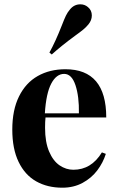

<svg xmlns="http://www.w3.org/2000/svg" viewBox="-20 -850 544 884"><path d="M37.1 0ZM449.2 -148.4 467.3 -141.6Q454.6 -101.1 428 -65.7Q401.4 -30.3 360.4 -8.1Q319.3 14.2 267.1 14.2Q198.2 14.2 146.5 -15.1Q94.7 -44.4 65.7 -104.5Q36.6 -164.6 36.6 -253.4Q36.6 -343.8 67.6 -406.2Q98.6 -468.8 153.8 -500Q209 -531.2 281.2 -531.2Q469.2 -531.2 469.2 -309.1H189.5Q187.5 -289.6 187.5 -261.7Q187.5 -195.8 206.1 -152.3Q224.6 -108.9 254.4 -88.6Q284.2 -68.4 317.9 -68.4Q400.4 -68.4 449.2 -148.4ZM186.5 -328.1H343.3Q344.7 -406.2 327.4 -458Q310.1 -509.8 275.4 -509.8Q239.7 -509.8 216.1 -465.3Q192.4 -420.9 186.5 -328.1ZM402.8 -778.8Q402.8 -756.8 387.2 -737.8Q376.5 -724.6 363 -713.6Q349.6 -702.6 325.2 -685.1Q260.7 -637.7 218.3 -599.1L207.5 -607.9Q235.8 -659.2 264.2 -731.9Q275.9 -762.2 283.4 -777.8Q291 -793.5 302.2 -806.6Q321.3 -830.1 350.1 -830.1Q370.1 -830.1 384.8 -817.4Q402.8 -802.7 402.8 -778.8Z"/></svg>

Font: TypoPRO Playfair Display
Style: Bold
Weight: 700
Designer: Claus Eggers Sørensen
Foundry: Claus Eggers Sørensen
Version: Version 1.004;PS 001.004;hotconv 1.0.70;makeotf.lib2.5.58329